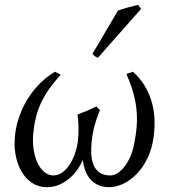

<svg xmlns="http://www.w3.org/2000/svg" viewBox="-20 -758 709 798"><path d="M618.2 -187Q611.3 -137.7 592.3 -99.1Q573.2 -60.5 547.4 -34.2Q521.5 -7.8 491.7 6.1Q461.9 20 433.1 20Q407.2 20 387.9 11Q368.7 2 355.2 -13.4Q341.8 -28.8 334.2 -49.6Q326.7 -70.3 324.2 -94.2Q317.9 -77.6 304.9 -57.6Q292 -37.6 272.9 -20.5Q253.9 -3.4 229.2 8.3Q204.6 20 174.8 20Q140.6 20 113.5 2.2Q86.4 -15.6 68.6 -46.6Q50.8 -77.6 43.9 -119.1Q37.1 -160.6 43.9 -208Q49.8 -247.1 64 -284.2Q78.1 -321.3 99.6 -354Q121.1 -386.7 148.7 -413.8Q176.3 -440.9 209 -460Q210.4 -458.5 213.6 -457Q216.8 -455.6 220.5 -453.9Q224.1 -452.1 227.3 -450.2Q230.5 -448.2 231.9 -446.3Q203.1 -415.5 183.6 -387.2Q164.1 -358.9 151.1 -331.5Q138.2 -304.2 130.9 -276.9Q123.5 -249.5 120.1 -220.2Q114.3 -176.8 119.1 -141.4Q124 -106 136 -81.1Q147.9 -56.2 165 -42.5Q182.1 -28.8 201.2 -28.8Q222.2 -28.8 239.3 -41.5Q256.3 -54.2 269.5 -74.2Q282.7 -94.2 291.3 -118.9Q299.8 -143.6 303.2 -167Q305.2 -184.6 305.9 -201.9Q306.6 -219.2 306.2 -234.6Q305.7 -250 304.4 -262.2Q303.2 -274.4 302.2 -281.7Q323.2 -289.6 344.2 -298.8Q365.2 -308.1 380.9 -315.4Q384.8 -310.5 390.1 -305.4Q395.5 -300.3 395.5 -300.3Q395.5 -300.3 391.4 -290.3Q387.2 -280.3 381.3 -262.9Q375.5 -245.6 369.6 -221.7Q363.8 -197.8 360.8 -169.9Q358.4 -146 359.1 -120.8Q359.9 -95.7 367.7 -75.2Q375.5 -54.7 392.3 -41.7Q409.2 -28.8 439 -28.8Q452.6 -28.8 467.5 -37.8Q482.4 -46.9 495.8 -63.5Q509.3 -80.1 520.3 -104Q531.2 -127.9 537.1 -157.2Q545.4 -197.8 548.1 -233.6Q550.8 -269.5 547.1 -304Q543.5 -338.4 533.4 -373.8Q523.4 -409.2 505.9 -449.2Q509.8 -453.1 518.8 -455.3Q527.8 -457.5 532.7 -460Q585.4 -412.1 607.9 -343.3Q630.4 -274.4 618.2 -187ZM387.2 -518.1Q379.9 -520.5 375.7 -523.4Q371.6 -526.4 364.3 -534.2L470.2 -713.9Q478 -716.8 488.8 -720.2Q499.5 -723.6 511 -726.8Q522.5 -730 533.9 -732.7Q545.4 -735.4 554.2 -737.8L566.4 -721.2Z"/></svg>

Font: Gentium
Style: Italic
Weight: 400
Italic angle: -7°
Designer: J. Victor Gaultney
Version: Version 1.02; 2005; OFL release